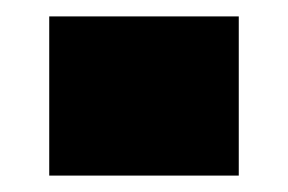

<svg xmlns="http://www.w3.org/2000/svg" viewBox="-20 -214 351 234"><path d="M271 -194V0H40V-194Z"/></svg>

Font: Pathway Extreme 28pt Black
Style: Regular
Weight: 900
Designer: Eduardo Rodriguez Tunni
Foundry: Eduardo Rodriguez Tunni
Version: Version 1.001;gftools[0.9.26]